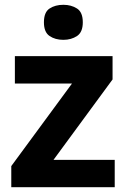

<svg xmlns="http://www.w3.org/2000/svg" viewBox="-20 -780 528 800"><path d="M458 0H27V-88L280 -432H42V-546H449V-449L203 -114H458ZM244 -760Q277 -760 301 -744.5Q325 -729 325 -687Q325 -646 301 -630Q277 -614 244 -614Q210 -614 186.5 -630Q163 -646 163 -687Q163 -729 186.5 -744.5Q210 -760 244 -760Z"/></svg>

Font: Noto Sans Myanmar
Style: Regular
Weight: 400
Designer: Monotype Design Team
Foundry: Monotype Imaging Inc.
Version: Version 2.107